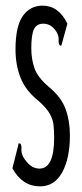

<svg xmlns="http://www.w3.org/2000/svg" viewBox="-20 -651 290 681"><path d="M122 10Q59 10 24 -54L44 -133L46 -143L53 -141Q57 -134 56 -122Q55 -110 62 -95Q73 -76 87.5 -64.5Q102 -53 120 -53Q172 -53 172 -162Q172 -186 170 -206.5Q168 -227 156.5 -247.5Q145 -268 118 -292Q71 -329 53 -375Q35 -421 35 -475Q35 -558 61 -594.5Q87 -631 131 -631Q188 -631 219 -567L200 -498L197 -488L191 -491Q187 -498 188 -510Q189 -522 181 -537Q170 -554 158.5 -560.5Q147 -567 133 -567Q110 -567 100.5 -547.5Q91 -528 91 -480Q91 -441 102.5 -408.5Q114 -376 153 -343Q197 -307 212.5 -264.5Q228 -222 228 -172Q228 -89 200.5 -39.5Q173 10 122 10Z"/></svg>

Font: Inconsolata UltraCondensed Medium
Style: Regular
Weight: 500
Width: 1
Monospace: yes
Designer: Raph Levien, Cyreal, Brenton Simpson
Foundry: Raph Levien, Cyreal, Google
Version: Version 3.001; ttfautohint (v1.8.2.53-6de2)